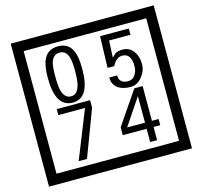

<svg xmlns="http://www.w3.org/2000/svg" viewBox="-141 -1116 1436 1362"><g transform="rotate(-15 577.5 -435.0)"><path d="M1103 90H53V-960H1103ZM1028 15V-885H128V15ZM497 -656Q497 -442 371 -442Q244 -442 244 -656Q244 -744 265 -789Q294 -855 371 -855Q448 -855 477 -789Q497 -745 497 -656ZM444 -656Q444 -723 435 -752Q420 -809 371 -809Q322 -809 306 -752Q298 -723 298 -656Q298 -587 306 -553Q322 -488 371 -488Q419 -488 435 -554Q444 -587 444 -656ZM915 -580Q916 -531 880.5 -487Q845 -443 796 -443Q741 -443 706 -466Q666 -494 666 -547H724Q724 -487 790 -487Q824 -487 843 -517Q860 -544 860 -579Q860 -673 795 -673Q748 -673 722 -616H672L679 -847H890V-801H733L727 -677Q740 -689 753 -701Q772 -714 807 -714Q859 -714 889 -672Q915 -635 915 -580ZM493 -372 364 -30H303L444 -383H248V-427H493ZM928 -127H879V-30H828V-127H653V-185L818 -427H879V-172H928ZM828 -172V-367L697 -172Z"/></g></svg>

Font: Unicode BMP Fallback SIL
Style: Regular
Weight: 400
Foundry: NRSI, SIL International
Version: Version 5.1 Based on Unicode 5.1